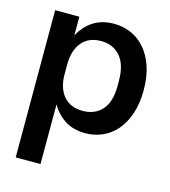

<svg xmlns="http://www.w3.org/2000/svg" viewBox="-107 -596 781 882"><g transform="rotate(15 284.0 -155.0)"><path d="M49 -500H164V-411Q190 -459 230.5 -484.5Q271 -510 327 -510Q371 -510 409 -493.5Q447 -477 475.5 -444Q504 -411 520.5 -362.5Q537 -314 537 -250Q537 -186 520.5 -137.5Q504 -89 475.5 -56Q447 -23 409 -6.5Q371 10 327 10Q273 10 233 -14.5Q193 -39 167 -84V200H49ZM167 -227Q167 -162 199 -124Q231 -86 290 -86Q348 -86 382 -124Q416 -162 416 -237V-262Q416 -339 382 -378.5Q348 -418 290 -418Q231 -418 199 -379Q167 -340 167 -272Z"/></g></svg>

Font: CyStack Display SemiBold
Style: Regular
Weight: 600
Designer: Weizhong Zhang
Foundry: 本地遙控
Version: Version 1.000;Glyphs 3.1.2 (3151)